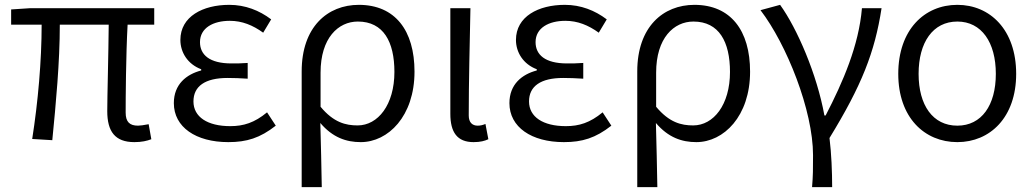

<svg xmlns="http://www.w3.org/2000/svg" viewBox="-20 -574 4270 793"><path d="M535 13C565 13 587 8 605 1L594 -61C573 -57 559 -55 550 -55C516 -55 499 -70 499 -109C499 -165 500 -345 507 -472H617V-540H102L26 -535V-472H152C152 -323 137 -153 113 0L196 5C211 -148 227 -317 227 -472H429C428 -350 423 -174 423 -115C423 -31 455 13 535 13Z M923 13C999 13 1054 -4 1119 -55L1083 -110C1031 -67 986 -53 931 -53C837 -53 779 -91 779 -155C779 -218 827 -252 920 -252C947 -252 971 -251 1003 -249V-314C976 -312 958 -312 936 -312C845 -312 806 -348 806 -400C806 -459 861 -488 929 -488C980 -488 1024 -470 1067 -439L1100 -494C1051 -531 993 -554 927 -554C818 -554 725 -506 725 -409C725 -358 755 -309 811 -288V-283C750 -267 698 -226 698 -148C698 -49 789 13 923 13Z M1226 199H1309C1307 101 1306 33 1303 -66C1354 -6 1410 13 1470 13C1583 13 1692 -94 1692 -278C1692 -448 1612 -554 1462 -554C1333 -554 1226 -463 1226 -279ZM1457 -56C1408 -56 1358 -68 1304 -133V-274C1304 -417 1377 -485 1458 -485C1564 -485 1609 -401 1609 -277C1609 -141 1541 -56 1457 -56Z M1936 13C1964 13 1982 8 1997 1L1985 -62C1973 -57 1963 -55 1953 -55C1931 -55 1916 -68 1916 -97C1916 -234 1920 -391 1923 -540H1840V-104C1840 -28 1868 13 1936 13Z M2309 13C2385 13 2440 -4 2505 -55L2469 -110C2417 -67 2372 -53 2317 -53C2223 -53 2165 -91 2165 -155C2165 -218 2213 -252 2306 -252C2333 -252 2357 -251 2389 -249V-314C2362 -312 2344 -312 2322 -312C2231 -312 2192 -348 2192 -400C2192 -459 2247 -488 2315 -488C2366 -488 2410 -470 2453 -439L2486 -494C2437 -531 2379 -554 2313 -554C2204 -554 2111 -506 2111 -409C2111 -358 2141 -309 2197 -288V-283C2136 -267 2084 -226 2084 -148C2084 -49 2175 13 2309 13Z M2612 199H2695C2693 101 2692 33 2689 -66C2740 -6 2796 13 2856 13C2969 13 3078 -94 3078 -278C3078 -448 2998 -554 2848 -554C2719 -554 2612 -463 2612 -279ZM2843 -56C2794 -56 2744 -68 2690 -133V-274C2690 -417 2763 -485 2844 -485C2950 -485 2995 -401 2995 -277C2995 -141 2927 -56 2843 -56Z M3334 199H3417C3417 137 3414 60 3406 -4C3539 -221 3593 -358 3621 -540H3540C3527 -386 3462 -236 3390 -97H3385C3354 -268 3272 -457 3202 -554L3121 -532C3229 -391 3338 -118 3338 67C3338 125 3338 150 3334 199Z M3934 13C4069 13 4177 -89 4177 -269C4177 -451 4069 -554 3934 -554C3798 -554 3690 -451 3690 -269C3690 -89 3798 13 3934 13ZM3934 -55C3833 -55 3774 -139 3774 -269C3774 -399 3833 -485 3934 -485C4034 -485 4093 -399 4093 -269C4093 -139 4034 -55 3934 -55Z"/></svg>

Font: ChiuKong Gothic CL Normal
Style: Regular
Weight: 350
Designer: Ryoko NISHIZUKA 西塚涼子 (kana, bopomofo & ideographs); Paul D. Hunt (Latin, Greek & Cyrillic); Sandoll Communications 산돌커뮤니
Foundry: Adobe
Version: Version 1.300